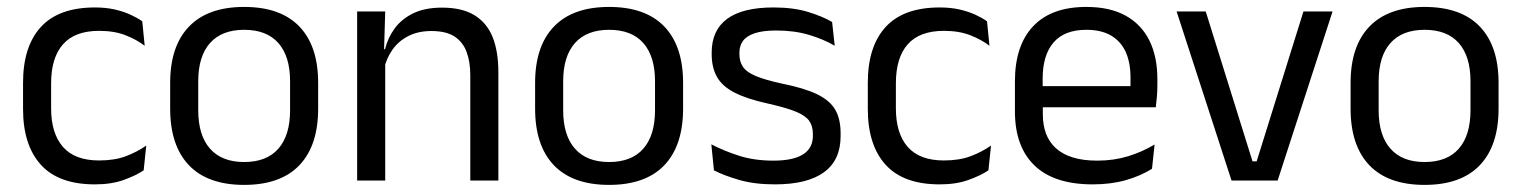

<svg xmlns="http://www.w3.org/2000/svg" viewBox="-20 -521 4390 554"><path d="M254 11Q149 11 97.8 -45.8Q46.5 -102.5 46.5 -206.5V-282.5Q46.5 -387 98 -443.2Q149.5 -499.5 254 -499.5Q285 -499.5 310.5 -493.8Q336 -488 356.2 -478.8Q376.5 -469.5 390.5 -459.5L397.5 -389Q374 -407 341.8 -419.5Q309.5 -432 266 -432Q196 -432 161.8 -393.2Q127.5 -354.5 127.5 -280.5V-208.5Q127.5 -136 161.8 -97Q196 -58 266 -58Q311 -58 343.8 -70.5Q376.5 -83 402 -101L394.5 -29.5Q372.5 -14.5 337 -1.8Q301.5 11 254 11Z M684.5 12.5Q579.5 12.5 525.2 -44.2Q471 -101 471 -207.5V-282Q471 -388 525.5 -444.5Q580 -501 684.5 -501Q789.5 -501 843.8 -444.5Q898 -388 898 -282V-207.5Q898 -101 843.8 -44.2Q789.5 12.5 684.5 12.5ZM684.5 -53.5Q749.5 -53.5 783.2 -92Q817 -130.5 817 -203V-286.5Q817 -358.5 783.2 -396.8Q749.5 -435 684.5 -435Q620 -435 586 -396.8Q552 -358.5 552 -286.5V-203Q552 -130.5 586 -92Q620 -53.5 684.5 -53.5Z M1337 0V-303.5Q1337 -343 1326.2 -371.5Q1315.5 -400 1291.2 -415.8Q1267 -431.5 1225 -431.5Q1186.5 -431.5 1158.2 -417Q1130 -402.5 1112.5 -377.8Q1095 -353 1088 -321.5L1073.5 -379H1091Q1099 -412 1119 -439.2Q1139 -466.5 1172.8 -482.8Q1206.5 -499 1255.5 -499Q1313.5 -499 1349.2 -477Q1385 -455 1401.5 -413.8Q1418 -372.5 1418 -312.5V0ZM1010.5 0V-488H1091.5L1088 -371L1091.5 -366.5V0Z M1737.5 12.5Q1632.5 12.5 1578.2 -44.2Q1524 -101 1524 -207.5V-282Q1524 -388 1578.5 -444.5Q1633 -501 1737.5 -501Q1842.5 -501 1896.8 -444.5Q1951 -388 1951 -282V-207.5Q1951 -101 1896.8 -44.2Q1842.5 12.5 1737.5 12.5ZM1737.5 -53.5Q1802.5 -53.5 1836.2 -92Q1870 -130.5 1870 -203V-286.5Q1870 -358.5 1836.2 -396.8Q1802.5 -435 1737.5 -435Q1673 -435 1639 -396.8Q1605 -358.5 1605 -286.5V-203Q1605 -130.5 1639 -92Q1673 -53.5 1737.5 -53.5Z M2216 11Q2157 11 2113 -1.8Q2069 -14.5 2040 -29.5L2032.5 -104.5Q2069 -85.5 2112.8 -71.5Q2156.5 -57.5 2212 -57.5Q2268.5 -57.5 2297 -75.5Q2325.5 -93.5 2325.5 -129V-134.5Q2325.5 -157.5 2314.8 -172.5Q2304 -187.5 2276 -199Q2248 -210.5 2196.5 -222Q2135 -235.5 2099.5 -253.8Q2064 -272 2048.8 -299Q2033.5 -326 2033.5 -365V-369.5Q2033.5 -433.5 2078 -466.5Q2122.5 -499.5 2212 -499.5Q2269.5 -499.5 2311.8 -486.5Q2354 -473.5 2381 -457.5L2388.5 -389Q2356 -408 2314 -420.5Q2272 -433 2219.5 -433Q2181.5 -433 2158 -425.2Q2134.5 -417.5 2124 -403.2Q2113.5 -389 2113.5 -369V-365Q2113.5 -343 2124 -327.8Q2134.5 -312.5 2161.8 -301.2Q2189 -290 2237.5 -279.5Q2300 -267 2336.8 -249.5Q2373.5 -232 2389.5 -205.2Q2405.5 -178.5 2405.5 -136.5V-128Q2405.5 -59 2357.5 -24Q2309.5 11 2216 11Z M2691.5 11Q2586.5 11 2535.2 -45.8Q2484 -102.5 2484 -206.5V-282.5Q2484 -387 2535.5 -443.2Q2587 -499.5 2691.5 -499.5Q2722.5 -499.5 2748 -493.8Q2773.5 -488 2793.8 -478.8Q2814 -469.5 2828 -459.5L2835 -389Q2811.5 -407 2779.2 -419.5Q2747 -432 2703.5 -432Q2633.5 -432 2599.2 -393.2Q2565 -354.5 2565 -280.5V-208.5Q2565 -136 2599.2 -97Q2633.5 -58 2703.5 -58Q2748.5 -58 2781.2 -70.5Q2814 -83 2839.5 -101L2832 -29.5Q2810 -14.5 2774.5 -1.8Q2739 11 2691.5 11Z M3133 11Q3021.5 11 2965 -43.5Q2908.5 -98 2908.5 -199.5V-286.5Q2908.5 -389.5 2961 -445.2Q3013.5 -501 3114.5 -501Q3182.5 -501 3228 -475.8Q3273.5 -450.5 3296.5 -404Q3319.5 -357.5 3319.5 -293V-275Q3319.5 -259 3318.2 -243Q3317 -227 3315 -211.5H3240.5Q3241.5 -235.5 3241.8 -257Q3242 -278.5 3242 -296.5Q3242 -341 3227.8 -371.8Q3213.5 -402.5 3185.2 -418.8Q3157 -435 3114.5 -435Q3051.5 -435 3020 -398.5Q2988.5 -362 2988.5 -294V-247.5L2989 -237.5V-191Q2989 -160.5 2998 -136Q3007 -111.5 3026.2 -93.8Q3045.5 -76 3075.2 -66.8Q3105 -57.5 3146 -57.5Q3193.5 -57.5 3234.5 -70Q3275.5 -82.5 3311.5 -104L3304 -34Q3271.5 -13.5 3228.5 -1.2Q3185.5 11 3133 11ZM2951 -211.5V-272.5H3298V-211.5Z M3606 -55.5 3741 -488H3825L3666.5 0H3533.5L3375 -488H3459L3594 -55.5Z M4090.5 12.5Q3985.5 12.5 3931.2 -44.2Q3877 -101 3877 -207.5V-282Q3877 -388 3931.5 -444.5Q3986 -501 4090.5 -501Q4195.5 -501 4249.8 -444.5Q4304 -388 4304 -282V-207.5Q4304 -101 4249.8 -44.2Q4195.5 12.5 4090.5 12.5ZM4090.5 -53.5Q4155.5 -53.5 4189.2 -92Q4223 -130.5 4223 -203V-286.5Q4223 -358.5 4189.2 -396.8Q4155.5 -435 4090.5 -435Q4026 -435 3992 -396.8Q3958 -358.5 3958 -286.5V-203Q3958 -130.5 3992 -92Q4026 -53.5 4090.5 -53.5Z"/></svg>

Font: Anek Gurmukhi Medium
Style: Regular
Weight: 400
Version: Version 1.003